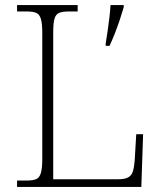

<svg xmlns="http://www.w3.org/2000/svg" viewBox="-20 -734 631 754"><path d="M47 0V-25H84Q109 -25 122 -30.5Q135 -36 140.5 -54.5Q146 -73 146 -109V-605Q146 -642 140.5 -660Q135 -678 122 -683.5Q109 -689 84 -689H47V-714H285V-689H251Q226 -689 212.5 -683.5Q199 -678 194 -660.5Q189 -643 189 -606V-30H443Q470 -30 483.5 -37.5Q497 -45 502 -61.5Q507 -78 509 -104L515 -207H542L535 0ZM395 -563Q399 -587 403 -614.5Q407 -642 410 -668.5Q413 -695 414 -714H466V-706Q460 -685 451 -658Q442 -631 431.5 -604Q421 -577 410 -554H395Z"/></svg>

Font: Noto Serif Kannada ExtraLight
Style: Regular
Weight: 250
Version: Version 2.003